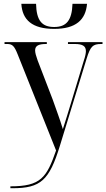

<svg xmlns="http://www.w3.org/2000/svg" viewBox="-20 -759 563 1017"><path d="M267 -606C382 -606 434 -654 441 -739H364C361 -650 331 -616 267 -616C202 -616 173 -650 171 -739H93C98 -654 150 -606 267 -606ZM35 228V238H46C196 238 241 196 297 14L439 -449C459 -513 471 -526 516 -526H523V-536H340V-526H376C419 -526 435 -514 435 -488C435 -478 432 -461 424 -438L355 -210C343 -171 328 -121 313 -75C296 -131 280 -172 259 -232L179 -440C171 -462 166 -480 166 -492C166 -517 185 -526 224 -526H228V-536H4V-526H18C45 -526 56 -516 74 -470L277 38C227 182 196 228 35 228Z"/></svg>

Font: Noto Serif Display SemiCondensed
Style: Regular
Weight: 400
Width: 4
Designer: Monotype Design Team
Foundry: Monotype Imaging Inc.
Version: Version 2.009